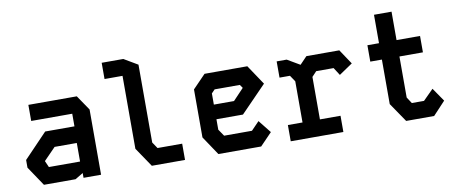

<svg xmlns="http://www.w3.org/2000/svg" viewBox="-65 -1026 3131 1304"><g transform="rotate(-10 1500.0 -374.0)"><path d="M138 -553V-442H421V-355H219L58 -187V-134L148 0H366L421 -33V0H542V-450L472 -553ZM183 -156V-158L264 -241H417V-113H202Z M678 -748V-636H802V-133L892 0H1121V-112H951L922 -155V-692L827 -748Z M1353 -553 1264 -461V-130L1351 0H1646L1728 -85L1658 -173L1603 -116H1411L1379 -163V-235H1562L1739 -417L1648 -553ZM1379 -413 1402 -437H1576L1592 -414L1518 -336H1379Z M1850 -551V-439H1922L1951 -396V-112H1850V0H2213V-112H2071V-405L2103 -439H2223L2257 -386L2350 -449L2282 -551H2055L2006 -500L1919 -551Z M2556 -748H2677V-552H2839V-439H2677V-156L2705 -113H2789L2860 -184L2924 -91L2839 0H2646L2556 -132V-439H2476V-552H2556Z"/></g></svg>

Font: Kode Mono
Style: Bold
Weight: 700
Monospace: yes
Designer: Isa Ozler
Foundry: Kadena LLC
Version: Version 1.206;gftools[0.9.28]